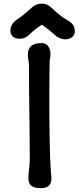

<svg xmlns="http://www.w3.org/2000/svg" viewBox="-20 -1001 428 1036"><path d="M133.3 -39.1C133.3 -4.9 148.4 14.2 200.2 14.2C245.1 14.2 257.3 -8.3 257.3 -40C257.3 -49.3 256.3 -57.6 254.9 -67.4V-66.9C248 -156.2 246.1 -324.2 246.1 -473.1C246.1 -556.2 247.1 -618.7 248 -674.3C250 -686 252.4 -696.3 252.4 -707.5C252.4 -744.1 234.4 -768.6 205.1 -768.6C146 -768.6 130.4 -740.7 130.4 -706.5C130.4 -685.1 136.2 -667 136.2 -648.9C136.2 -471.7 140.6 -305.7 140.6 -139.6C140.6 -103.5 133.3 -71.8 133.3 -39.1ZM84 -792C110.8 -792 124 -801.3 135.3 -811.5C164.1 -838.4 179.7 -852.1 206.1 -867.7C234.9 -848.6 253.9 -831.1 284.7 -805.2C295.4 -796.9 317.4 -788.6 330.6 -788.6C360.8 -788.6 383.8 -804.7 383.8 -832C383.8 -858.9 372.6 -876.5 337.9 -895.5C321.8 -903.8 285.6 -932.1 266.6 -951.2C248 -969.7 230.5 -981.4 207.5 -981.4C186 -981.4 167 -975.6 145.5 -954.6C127.9 -938 97.7 -912.6 74.2 -897.5C46.9 -879.9 36.1 -858.9 36.1 -832.5C36.1 -811 54.2 -792 84 -792Z"/></svg>

Font: Autour One
Style: Regular
Weight: 400
Designer: Eben Sorkin
Foundry: Eben Sorkin
Version: Version 1.002